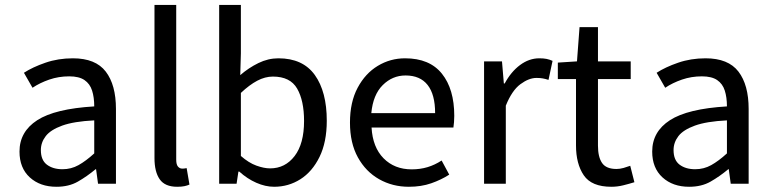

<svg xmlns="http://www.w3.org/2000/svg" viewBox="-20 -731 3071 764"><path d="M204.6 12.2Q139.6 12.2 98.6 -25.1Q57.6 -62.5 57.6 -127.9Q57.6 -207 128.2 -252.7Q198.7 -298.3 355 -307.6Q355 -343.8 346.4 -370.6Q337.9 -397.5 316.2 -412.4Q294.4 -427.2 255.4 -427.2Q213.4 -427.2 176 -414.3Q138.7 -401.4 109.4 -381.8L75.2 -441.4Q109.9 -463.9 160.6 -481.4Q211.4 -499 270 -499Q360.4 -499 400.9 -446Q441.4 -393.1 441.4 -297.4V0H370.1L362.3 -57.6H360.4Q325.7 -28.8 289.8 -8.3Q253.9 12.2 204.6 12.2ZM228.5 -57.6Q263.2 -57.6 292.5 -74Q321.8 -90.3 355 -120.6V-252Q273.9 -248 227.5 -231.2Q181.2 -214.4 161.9 -189.2Q142.6 -164.1 142.6 -133.8Q142.6 -93.8 166.7 -75.7Q190.9 -57.6 228.5 -57.6Z M685.1 12.2Q636.2 12.2 615.5 -17.6Q594.7 -47.4 594.7 -102.1V-711.4H681.2V-95.7Q681.2 -76.2 688.2 -68.1Q695.3 -60.1 704.6 -60.1Q708 -60.1 711.9 -60.3Q715.8 -60.5 722.7 -62L733.9 3.4Q725.6 7.3 713.9 9.8Q702.1 12.2 685.1 12.2Z M1070.8 12.2Q1036.1 12.2 1000 -3.7Q963.9 -19.5 932.1 -48.3H928.7L921.4 0H852.1V-711.4H938.5V-518.6L936 -432.1Q969.2 -460.9 1008.1 -480Q1046.9 -499 1087.9 -499Q1185.1 -499 1232.7 -432.6Q1280.3 -366.2 1280.3 -250.5Q1280.3 -165.5 1251.5 -106.7Q1222.7 -47.9 1175.3 -17.8Q1127.9 12.2 1070.8 12.2ZM1054.7 -61Q1114.7 -61 1152.3 -110.1Q1189.9 -159.2 1189.9 -249.5Q1189.9 -330.6 1162.4 -378.4Q1134.8 -426.3 1065.9 -426.3Q1034.7 -426.3 1003.4 -409.7Q972.2 -393.1 938.5 -361.3V-110.4Q969.7 -83 1000.2 -72Q1030.8 -61 1054.7 -61Z M1606.9 12.2Q1542 12.2 1488.8 -17.8Q1435.5 -47.9 1404.1 -104.7Q1372.6 -161.6 1372.6 -243.2Q1372.6 -324.7 1403.1 -381.8Q1433.6 -439 1483.4 -469Q1533.2 -499 1591.8 -499Q1689.5 -499 1738.5 -437.7Q1787.6 -376.5 1787.6 -270Q1787.6 -256.8 1786.6 -244.9Q1785.6 -232.9 1784.2 -223.6H1458.5Q1462.9 -145 1506.3 -101.1Q1549.8 -57.1 1618.2 -57.1Q1651.9 -57.1 1681.2 -65.9Q1710.4 -74.7 1737.3 -92.3L1767.6 -36.1Q1735.8 -15.6 1696 -1.7Q1656.2 12.2 1606.9 12.2ZM1457.5 -280.8H1711.4Q1711.4 -355 1681.6 -392.8Q1651.9 -430.7 1593.8 -430.7Q1541.5 -430.7 1502.9 -392.3Q1464.4 -354 1457.5 -280.8Z M1906.2 0V-486.8H1977.5L1984.9 -398.9H1988.3Q2013.2 -445.3 2049.3 -472.2Q2085.4 -499 2126 -499Q2142.6 -499 2154.8 -496.6Q2167 -494.1 2178.7 -488.8L2162.6 -413.1Q2150.4 -417 2140.1 -418.9Q2129.9 -420.9 2114.7 -420.9Q2084.5 -420.9 2050.8 -396Q2017.1 -371.1 1992.7 -310.5V0Z M2412.6 12.2Q2334 12.2 2303 -33.4Q2272 -79.1 2272 -152.3V-416.5H2199.7V-481.9L2275.9 -486.8L2286.1 -623H2359.4V-486.8H2489.7V-416.5H2359.4V-151.4Q2359.4 -106.4 2375.7 -82.5Q2392.1 -58.6 2433.1 -58.6Q2446.3 -58.6 2461.2 -62.7Q2476.1 -66.9 2487.8 -71.3L2504.4 -5.9Q2483.9 0.5 2460.4 6.3Q2437 12.2 2412.6 12.2Z M2722.2 12.2Q2657.2 12.2 2616.2 -25.1Q2575.2 -62.5 2575.2 -127.9Q2575.2 -207 2645.8 -252.7Q2716.3 -298.3 2872.6 -307.6Q2872.6 -343.8 2864 -370.6Q2855.5 -397.5 2833.7 -412.4Q2812 -427.2 2772.9 -427.2Q2731 -427.2 2693.6 -414.3Q2656.2 -401.4 2627 -381.8L2592.8 -441.4Q2627.4 -463.9 2678.2 -481.4Q2729 -499 2787.6 -499Q2877.9 -499 2918.5 -446Q2959 -393.1 2959 -297.4V0H2887.7L2879.9 -57.6H2877.9Q2843.3 -28.8 2807.4 -8.3Q2771.5 12.2 2722.2 12.2ZM2746.1 -57.6Q2780.8 -57.6 2810.1 -74Q2839.4 -90.3 2872.6 -120.6V-252Q2791.5 -248 2745.1 -231.2Q2698.7 -214.4 2679.4 -189.2Q2660.2 -164.1 2660.2 -133.8Q2660.2 -93.8 2684.3 -75.7Q2708.5 -57.6 2746.1 -57.6Z"/></svg>

Font: Varta Medium
Style: Regular
Weight: 500
Designer: Joana Correia, Viktoriya Grabowska, Eben Sorkin
Foundry: Sorkin Type Co.
Version: Version 1.004